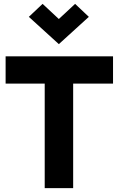

<svg xmlns="http://www.w3.org/2000/svg" viewBox="-20 -972 614 992"><path d="M211 0V-612H358V0ZM9 -540V-681H564V-540ZM284 -744 129 -885 200 -952 316 -844H252L368 -952L439 -885Z"/></svg>

Font: Gabarito
Style: Bold
Weight: 700
Designer: Leandro Assis / Alvaro Franca / Felipe Casaprima
Foundry: Naipe Foundry
Version: Version 1.000